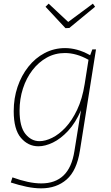

<svg xmlns="http://www.w3.org/2000/svg" viewBox="-20 -793 608 1050"><path d="M205 237Q168 237 126.5 228.5Q85 220 39 205L48 177Q92 193 131.5 201.5Q171 210 206 210Q282 210 327.5 166.5Q373 123 387 33L423 -190Q393 -121 352.5 -77.5Q312 -34 269.5 -13.5Q227 7 190 7Q134 7 94.5 -39Q55 -85 55 -185Q55 -256 76 -318Q97 -380 135 -428Q173 -476 224.5 -503Q276 -530 336 -530Q368 -530 401.5 -521Q435 -512 473 -491L485 -523H505L417 31Q400 140 344.5 188.5Q289 237 205 237ZM196 -21Q228 -21 265.5 -39.5Q303 -58 338.5 -96Q374 -134 402 -193Q430 -252 443 -333L464 -466Q430 -485 398 -494Q366 -503 335 -503Q281 -503 236 -478Q191 -453 157.5 -409.5Q124 -366 105.5 -309Q87 -252 87 -188Q87 -100 119 -60.5Q151 -21 196 -21ZM488 -773 500 -756 359 -640 338 -639 229 -756 246 -773 353 -673Z"/></svg>

Font: Bitter ExtraLight
Style: Italic
Weight: 200
Italic angle: -9°
Designer: Sol Matas, and Bitter project Authors
Foundry: Sol Matas
Version: Version 2.001